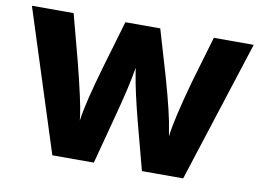

<svg xmlns="http://www.w3.org/2000/svg" viewBox="-68 -675 1097 810"><g transform="rotate(10 480.0 -270.0)"><path d="M6.8 -573.2H185.5L238.3 -374Q279.3 -212.9 287.1 -154.3L290 -130.9Q298.8 -203.1 348.6 -374L407.2 -573.2H556.6L615.2 -374Q658.2 -222.7 668 -153.3L671.9 -130.9Q679.7 -202.1 727.5 -374L786.1 -573.2H957L761.7 33.2H585L532.2 -166Q499 -293 487.3 -367.2L483.4 -391.6Q470.7 -311.5 431.6 -166L378.9 33.2H201.2Z"/></g></svg>

Font: GenEi M Gothic v2 Heavy
Style: Regular
Weight: 800
Version: Version 2.0